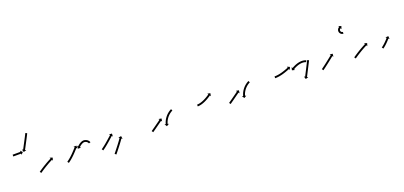

<svg xmlns="http://www.w3.org/2000/svg" viewBox="11 -1275 4258 2023"><g transform="rotate(-20 2140.0 -263.5)"><path d="M54 -365C53.7 -365 53.3 -365 53 -365V-345C53.3 -345 53.7 -345 54 -345C54.9 -345 55.8 -345 56.8 -345C58.2 -345 59.6 -345 61.1 -345C62.9 -345 64.8 -345 66.7 -345C68.9 -345 71.1 -345 73.3 -345C75.8 -345 78.2 -345 80.7 -345C83.3 -345 86 -345 88.6 -345C91.3 -345 94 -345 96.7 -345C99.5 -345 102.2 -345 104.9 -345C107.5 -345 110.2 -345 112.8 -345C115.3 -345 117.7 -345 120.2 -345C122.4 -345 124.6 -345 126.8 -345C128.7 -345 130.6 -345 132.4 -345C133.9 -345 135.3 -345 136.7 -345C137.7 -345 138.6 -345 139.5 -345C139.8 -345 140.2 -345 140.5 -345V-331.8L163.7 -355L140.5 -378.2V-365C140.2 -365 139.8 -365 139.5 -365C138.6 -365 137.7 -365 136.7 -365C135.3 -365 133.9 -365 132.4 -365C130.6 -365 128.7 -365 126.8 -365C124.6 -365 122.4 -365 120.2 -365C117.7 -365 115.3 -365 112.8 -365C110.2 -365 107.5 -365 104.9 -365C102.2 -365 99.5 -365 96.7 -365C94 -365 91.3 -365 88.6 -365C86 -365 83.3 -365 80.7 -365C78.2 -365 75.8 -365 73.3 -365C71.1 -365 68.9 -365 66.7 -365C64.8 -365 62.9 -365 61.1 -365C59.6 -365 58.2 -365 56.8 -365C55.8 -365 54.9 -365 54 -365ZM273.8 -523.5C274.1 -524.2 274.4 -524.8 274.7 -525.4L256.5 -533.9C256.2 -533.3 256 -532.7 255.7 -532L255.7 -532.1L255.7 -532.1C254.9 -530.4 254 -528.6 253.2 -526.9L253.2 -527L253.2 -527C251.9 -524.3 250.6 -521.7 249.3 -519.1L249.3 -519.1L249.3 -519.1C247.6 -515.7 245.9 -512.3 244.2 -508.9L244.2 -508.9L244.2 -508.9C242.2 -505 240.1 -501 238.1 -497L238.1 -497L238.1 -497C235.8 -492.6 233.5 -488.1 231.2 -483.7C228.8 -479 226.3 -474.2 223.8 -469.5C221.3 -464.6 218.7 -459.8 216.2 -454.9C213.6 -450 211 -445.1 208.5 -440.3C206 -435.5 203.5 -430.8 201 -426.1C198.7 -421.7 196.4 -417.3 194.1 -412.9C192 -408.9 189.9 -405 187.9 -401C186.1 -397.7 184.3 -394.3 182.6 -391C181.2 -388.4 179.9 -385.8 178.5 -383.3C177.7 -381.6 176.8 -379.9 175.9 -378.3C175.6 -377.7 175.3 -377.1 175 -376.5L163.3 -382.6L173.1 -351.4L204.4 -361.1L192.7 -367.3C193 -367.8 193.3 -368.4 193.6 -369C194.5 -370.7 195.4 -372.3 196.3 -374C197.6 -376.6 199 -379.1 200.3 -381.7C202.1 -385 203.8 -388.4 205.6 -391.7C207.6 -395.7 209.7 -399.6 211.8 -403.6C214.1 -408 216.4 -412.4 218.7 -416.8C221.2 -421.5 223.7 -426.2 226.2 -431C228.7 -435.8 231.3 -440.7 233.9 -445.6C236.4 -450.5 239 -455.4 241.5 -460.2C244 -465 246.5 -469.7 249 -474.5C251.3 -478.9 253.6 -483.4 255.9 -487.8L255.9 -487.8L255.9 -487.8C257.9 -491.8 260 -495.8 262 -499.9L262 -499.9L262.1 -499.9C263.8 -503.3 265.5 -506.7 267.2 -510.1L267.2 -510.1L267.2 -510.2C268.6 -512.8 269.9 -515.5 271.2 -518.2L271.2 -518.2L271.2 -518.2C272.1 -520 272.9 -521.7 273.7 -523.5L273.8 -523.5Z M261.3 -98.7C260.8 -98.3 260.2 -97.9 259.7 -97.5L271.1 -81.1C271.7 -81.5 272.2 -81.9 272.8 -82.2C274.3 -83.3 275.9 -84.4 277.4 -85.5L277.4 -85.5L277.4 -85.4C279.8 -87.1 282.2 -88.8 284.6 -90.4L284.6 -90.4L284.6 -90.4C287.8 -92.5 290.9 -94.7 294.1 -96.8L294 -96.8L294 -96.8C297.8 -99.3 301.5 -101.7 305.3 -104.2L305.3 -104.2L305.2 -104.2C309.4 -106.9 313.6 -109.7 317.9 -112.4L317.9 -112.4L317.8 -112.3C322.4 -115.2 326.9 -118.1 331.4 -120.9L331.4 -120.9L331.4 -120.9C336.1 -123.8 340.8 -126.7 345.6 -129.6L345.6 -129.6L345.5 -129.6C350.3 -132.4 355 -135.3 359.8 -138.1L359.8 -138L359.8 -138C364.4 -140.7 369.1 -143.4 373.7 -146.1L373.7 -146.1L373.7 -146.1C378.1 -148.5 382.5 -151 386.8 -153.4L386.8 -153.4L386.8 -153.4C390.8 -155.5 394.7 -157.7 398.7 -159.8L398.7 -159.8L398.6 -159.8C402 -161.6 405.3 -163.4 408.7 -165.1L408.7 -165.1L408.7 -165.1C411.3 -166.5 413.9 -167.8 416.5 -169.2L416.5 -169.2L416.5 -169.2C418.1 -170 419.8 -170.9 421.5 -171.7C422.1 -172 422.7 -172.3 423.3 -172.6L429.3 -160.9L439.4 -192.1L408.2 -202.2L414.2 -190.5C413.6 -190.2 413 -189.8 412.4 -189.5C410.7 -188.7 409 -187.8 407.3 -186.9L407.3 -186.9L407.3 -186.9C404.7 -185.6 402.1 -184.2 399.4 -182.8L399.4 -182.8L399.4 -182.8C396 -181 392.6 -179.2 389.2 -177.4L389.2 -177.4L389.2 -177.4C385.2 -175.3 381.2 -173.1 377.2 -170.9L377.2 -170.9L377.2 -170.9C372.7 -168.4 368.3 -166 363.9 -163.5L363.9 -163.5L363.8 -163.5C359.1 -160.8 354.4 -158.1 349.7 -155.3L349.7 -155.3L349.7 -155.3C344.9 -152.5 340 -149.6 335.2 -146.7L335.2 -146.7L335.2 -146.7C330.4 -143.8 325.6 -140.9 320.9 -137.9L320.9 -137.9L320.8 -137.9C316.2 -135 311.7 -132.1 307.1 -129.2L307.1 -129.2L307.1 -129.2C302.8 -126.5 298.5 -123.7 294.3 -120.9L294.3 -120.9L294.3 -120.9C290.5 -118.4 286.7 -115.9 282.9 -113.4L282.9 -113.4L282.9 -113.4C279.7 -111.2 276.5 -109.1 273.4 -106.9L273.4 -106.9L273.4 -106.9C270.9 -105.3 268.5 -103.6 266.1 -101.9L266 -101.9L266 -101.9C264.5 -100.8 262.9 -99.7 261.3 -98.7Z M570.3 -98.6C569.7 -98.2 569.2 -97.9 568.7 -97.5L580.2 -81.1C580.7 -81.5 581.2 -81.9 581.7 -82.2L581.8 -82.2L581.8 -82.2C583.3 -83.3 584.8 -84.4 586.3 -85.4C586.3 -85.4 586.3 -85.4 586.3 -85.5C586.3 -85.5 586.3 -85.5 586.3 -85.5C588.6 -87.1 590.9 -88.8 593.2 -90.6C593.2 -90.6 593.2 -90.6 593.2 -90.6C593.3 -90.6 593.3 -90.6 593.3 -90.6C596.2 -92.8 599.2 -95.1 602.1 -97.4C602.1 -97.4 602.1 -97.4 602.1 -97.4C602.1 -97.4 602.2 -97.4 602.2 -97.4C605.6 -100.1 609 -102.9 612.4 -105.7C612.4 -105.7 612.4 -105.7 612.5 -105.7C612.5 -105.7 612.5 -105.7 612.5 -105.7C616.3 -108.9 620 -112.1 623.7 -115.3C623.7 -115.3 623.7 -115.3 623.7 -115.3C623.8 -115.3 623.8 -115.4 623.8 -115.4C627.7 -118.8 631.6 -122.4 635.5 -125.9C635.5 -125.9 635.5 -125.9 635.5 -125.9C635.5 -126 635.5 -126 635.5 -126C639.5 -129.7 643.4 -133.4 647.4 -137.2C647.4 -137.2 647.4 -137.2 647.4 -137.2C647.4 -137.2 647.4 -137.2 647.4 -137.2C651.3 -141.1 655.2 -144.9 659 -148.8C659 -148.8 659 -148.8 659 -148.8C659 -148.8 659 -148.8 659 -148.8C662.7 -152.6 666.4 -156.4 670 -160.2L670.1 -160.2L670.1 -160.2C673.5 -163.8 676.9 -167.5 680.2 -171.1L680.3 -171.1L680.3 -171.1C683.3 -174.4 686.3 -177.6 689.3 -180.9C691.9 -183.7 694.5 -186.5 697 -189.2C699 -191.4 701 -193.5 703 -195.7L703 -195.6L703 -195.6C704.2 -197 705.5 -198.4 706.8 -199.8L706.8 -199.8L706.8 -199.8C707.3 -200.3 707.7 -200.7 708.2 -201.2L717.8 -192.2L716.7 -225L684 -223.9L693.6 -214.9C693.1 -214.4 692.7 -213.9 692.2 -213.4L692.2 -213.4L692.2 -213.4C690.9 -212 689.6 -210.7 688.3 -209.3L688.3 -209.3L688.3 -209.3C686.3 -207.1 684.3 -204.9 682.3 -202.8C679.8 -200 677.2 -197.2 674.6 -194.5C671.6 -191.2 668.6 -188 665.6 -184.7L665.6 -184.7L665.6 -184.7C662.3 -181.1 658.9 -177.6 655.5 -174L655.6 -174L655.6 -174C652 -170.3 648.4 -166.5 644.7 -162.8C644.7 -162.8 644.7 -162.8 644.7 -162.8C644.8 -162.8 644.8 -162.8 644.8 -162.8C641 -159 637.2 -155.3 633.4 -151.5C633.4 -151.5 633.4 -151.5 633.4 -151.5C633.4 -151.6 633.5 -151.6 633.5 -151.6C629.6 -147.9 625.8 -144.2 621.9 -140.6C621.9 -140.6 621.9 -140.6 621.9 -140.6C621.9 -140.6 622 -140.6 622 -140.6C618.2 -137.2 614.4 -133.7 610.5 -130.3C610.5 -130.3 610.5 -130.4 610.6 -130.4C610.6 -130.4 610.6 -130.4 610.6 -130.4C607 -127.3 603.3 -124.2 599.7 -121.1C599.7 -121.1 599.7 -121.1 599.7 -121.1C599.7 -121.1 599.7 -121.2 599.7 -121.2C596.4 -118.4 593.1 -115.8 589.8 -113.1C589.8 -113.1 589.8 -113.1 589.8 -113.1C589.8 -113.1 589.8 -113.1 589.8 -113.1C587 -110.9 584.1 -108.7 581.2 -106.6C581.2 -106.6 581.2 -106.6 581.3 -106.6C581.3 -106.6 581.3 -106.6 581.3 -106.6C579 -104.9 576.8 -103.3 574.6 -101.7C574.6 -101.7 574.6 -101.7 574.6 -101.7C574.6 -101.7 574.6 -101.7 574.6 -101.7C573.1 -100.6 571.7 -99.6 570.2 -98.6L570.2 -98.6ZM848.6 -203.2C848.8 -202.8 848.9 -202.3 849 -201.9L868.2 -207.7C868 -208.2 867.9 -208.7 867.7 -209.2C867.7 -209.2 867.7 -209.3 867.7 -209.3C867.6 -209.4 867.6 -209.4 867.6 -209.4C867.1 -211 866.5 -212.5 865.9 -214C865.9 -214 865.9 -214.1 865.8 -214.2C865.8 -214.3 865.8 -214.4 865.8 -214.4C864.7 -216.6 863.5 -218.8 862.3 -221C862.3 -221 862.2 -221.1 862.1 -221.2C862.1 -221.4 862 -221.5 862 -221.5C860.2 -224.2 858.2 -226.8 856.1 -229.3C856.1 -229.3 856 -229.4 855.9 -229.5C855.8 -229.6 855.6 -229.8 855.6 -229.8C852.9 -232.5 850 -235.1 846.9 -237.5C846.9 -237.5 846.8 -237.6 846.6 -237.7C846.5 -237.8 846.4 -237.9 846.4 -237.9C842.7 -240.4 838.8 -242.6 834.9 -244.6C834.9 -244.6 834.7 -244.7 834.6 -244.7C834.4 -244.8 834.3 -244.9 834.3 -244.9C829.9 -246.7 825.4 -248.3 820.7 -249.6C820.7 -249.6 820.6 -249.6 820.4 -249.7C820.2 -249.7 820.1 -249.7 820.1 -249.7C815.4 -250.7 810.7 -251.3 805.9 -251.5C805.9 -251.5 805.7 -251.5 805.4 -251.5C805.2 -251.4 804.9 -251.4 804.9 -251.4C800.1 -251.1 795.3 -250.3 790.7 -249.2C790.7 -249.2 790.5 -249.1 790.3 -249.1C790.2 -249 790 -249 790 -249C785.4 -247.5 780.8 -245.8 776.4 -243.8C776.4 -243.8 776.3 -243.8 776.2 -243.7C776.1 -243.7 776 -243.6 776 -243.6C771.8 -241.5 767.7 -239.3 763.7 -236.9C763.7 -236.9 763.6 -236.9 763.6 -236.8C763.5 -236.8 763.4 -236.7 763.4 -236.7C759.9 -234.4 756.4 -232.1 752.9 -229.6C752.9 -229.6 752.9 -229.5 752.9 -229.5C752.8 -229.5 752.8 -229.4 752.8 -229.4C749.9 -227.3 747 -225 744.3 -222.7C744.3 -222.7 744.2 -222.7 744.2 -222.7C744.2 -222.6 744.1 -222.6 744.1 -222.6C742 -220.8 739.9 -219 737.8 -217.1C737.8 -217.1 737.8 -217.1 737.8 -217.1C737.7 -217 737.7 -217 737.7 -217C736.4 -215.8 735.1 -214.6 733.8 -213.3L733.7 -213.3L733.7 -213.3C733.3 -212.9 732.8 -212.4 732.4 -212L723.2 -221.5L722.6 -188.7L755.4 -188.1L746.2 -197.6C746.7 -198 747.1 -198.4 747.6 -198.9L747.5 -198.8L747.5 -198.8C748.8 -200 750 -201.1 751.3 -202.3C751.3 -202.3 751.2 -202.3 751.2 -202.3C751.2 -202.2 751.2 -202.2 751.2 -202.2C753.1 -204 755.1 -205.7 757.1 -207.4C757.1 -207.4 757.1 -207.4 757 -207.3C757 -207.3 757 -207.3 757 -207.3C759.6 -209.4 762.2 -211.5 764.9 -213.5C764.9 -213.5 764.8 -213.5 764.8 -213.4C764.7 -213.4 764.7 -213.4 764.7 -213.4C767.8 -215.6 771 -217.8 774.3 -219.9C774.3 -219.9 774.2 -219.9 774.1 -219.8C774.1 -219.8 774 -219.7 774 -219.7C777.6 -221.9 781.2 -223.9 784.9 -225.7C784.9 -225.7 784.8 -225.7 784.7 -225.6C784.6 -225.6 784.5 -225.5 784.5 -225.5C788.3 -227.2 792.1 -228.7 796 -229.9C796 -229.9 795.9 -229.9 795.7 -229.8C795.5 -229.8 795.4 -229.7 795.4 -229.7C799 -230.6 802.7 -231.2 806.4 -231.5C806.4 -231.5 806.1 -231.5 805.9 -231.5C805.6 -231.5 805.3 -231.5 805.3 -231.5C808.9 -231.4 812.5 -230.9 816.1 -230.2C816.1 -230.2 815.9 -230.2 815.7 -230.2C815.6 -230.3 815.4 -230.3 815.4 -230.3C819.2 -229.3 822.9 -228 826.5 -226.5C826.5 -226.5 826.4 -226.5 826.2 -226.6C826.1 -226.7 825.9 -226.7 825.9 -226.7C829.1 -225.1 832.2 -223.4 835.1 -221.4C835.1 -221.4 835 -221.5 834.9 -221.6C834.7 -221.7 834.6 -221.8 834.6 -221.8C837 -219.9 839.2 -217.9 841.3 -215.8C841.3 -215.8 841.2 -215.9 841.1 -216C841 -216.2 840.9 -216.3 840.9 -216.3C842.5 -214.4 844 -212.5 845.3 -210.5C845.3 -210.5 845.2 -210.6 845.1 -210.7C845.1 -210.8 845 -211 845 -211C845.9 -209.4 846.8 -207.7 847.6 -206C847.6 -206 847.5 -206.1 847.5 -206.2C847.4 -206.3 847.4 -206.4 847.4 -206.4C847.9 -205.3 848.3 -204.2 848.7 -203C848.7 -203 848.7 -203.1 848.7 -203.1C848.6 -203.2 848.6 -203.2 848.6 -203.2Z M956.3 -98.6C955.8 -98.3 955.3 -97.9 954.8 -97.5L966.2 -81.1C966.7 -81.5 967.2 -81.9 967.8 -82.2L967.8 -82.2L967.8 -82.2C969.3 -83.3 970.8 -84.4 972.3 -85.4L972.3 -85.4L972.3 -85.5C974.7 -87.1 977 -88.8 979.3 -90.5L979.4 -90.5L979.4 -90.5C982.4 -92.7 985.4 -95 988.4 -97.2C988.4 -97.2 988.4 -97.2 988.4 -97.2C988.4 -97.2 988.4 -97.2 988.4 -97.2C991.9 -99.9 995.4 -102.6 998.9 -105.3C998.9 -105.3 998.9 -105.3 999 -105.3C999 -105.3 999 -105.3 999 -105.3C1002.9 -108.4 1006.7 -111.5 1010.6 -114.5L1010.6 -114.6L1010.6 -114.6C1014.7 -117.9 1018.8 -121.2 1022.9 -124.6L1022.9 -124.6L1022.9 -124.6C1027.1 -128.1 1031.3 -131.7 1035.5 -135.2L1035.5 -135.2L1035.5 -135.2C1039.7 -138.8 1043.9 -142.3 1048 -145.9L1048 -145.9L1048 -145.9C1052 -149.4 1056 -152.9 1060 -156.4L1060 -156.4L1060 -156.4C1063.8 -159.7 1067.5 -163 1071.2 -166.3C1074.5 -169.3 1077.9 -172.2 1081.2 -175.2C1084 -177.7 1086.9 -180.2 1089.7 -182.7C1091.8 -184.7 1094 -186.6 1096.2 -188.5C1097.6 -189.8 1099 -191 1100.4 -192.3C1100.9 -192.7 1101.4 -193.2 1101.9 -193.6L1110.6 -183.7L1112.6 -216.4L1079.9 -218.5L1088.7 -208.6C1088.2 -208.1 1087.7 -207.7 1087.2 -207.3C1085.7 -206 1084.3 -204.8 1082.9 -203.5C1080.7 -201.6 1078.6 -199.6 1076.4 -197.7C1073.6 -195.2 1070.7 -192.7 1067.9 -190.2C1064.6 -187.2 1061.3 -184.2 1057.9 -181.3C1054.2 -178 1050.5 -174.7 1046.8 -171.4L1046.8 -171.5L1046.8 -171.5C1042.8 -168 1038.9 -164.5 1034.9 -161L1034.9 -161L1034.9 -161.1C1030.8 -157.5 1026.7 -154 1022.5 -150.4L1022.6 -150.4L1022.6 -150.5C1018.4 -147 1014.3 -143.5 1010.1 -140L1010.2 -140L1010.2 -140C1006.1 -136.7 1002.1 -133.4 998 -130.1L998.1 -130.1L998.1 -130.1C994.3 -127.1 990.5 -124.1 986.6 -121.1C986.6 -121.1 986.6 -121.1 986.7 -121.1C986.7 -121.1 986.7 -121.1 986.7 -121.1C983.2 -118.4 979.8 -115.8 976.3 -113.2C976.3 -113.2 976.3 -113.2 976.3 -113.2C976.4 -113.2 976.4 -113.2 976.4 -113.2C973.4 -111 970.5 -108.8 967.5 -106.6L967.6 -106.7L967.6 -106.7C965.3 -105 963 -103.4 960.7 -101.7L960.7 -101.7L960.8 -101.8C959.3 -100.7 957.8 -99.7 956.3 -98.6L956.3 -98.6ZM1066.8 -7.2C1066.4 -6.7 1065.9 -6.2 1065.5 -5.7L1081.1 6.9C1081.5 6.3 1081.9 5.8 1082.4 5.3C1083.5 3.9 1084.7 2.4 1085.9 0.9C1087.7 -1.3 1089.5 -3.6 1091.3 -5.9C1093.7 -8.8 1096 -11.8 1098.4 -14.7C1101.1 -18.2 1103.9 -21.7 1106.7 -25.2C1109.8 -29.1 1112.9 -33 1115.9 -36.9L1115.9 -36.9L1115.9 -36.9C1119.2 -41.1 1122.5 -45.3 1125.8 -49.5L1125.8 -49.5L1125.8 -49.5C1129.2 -53.8 1132.5 -58.2 1135.9 -62.5L1135.9 -62.5L1135.9 -62.5C1139.3 -66.8 1142.6 -71.2 1146 -75.5L1146 -75.6L1146 -75.6C1149.2 -79.8 1152.4 -84 1155.6 -88.2L1155.6 -88.3L1155.6 -88.3C1158.6 -92.2 1161.6 -96.2 1164.5 -100.2L1164.5 -100.2L1164.5 -100.2C1167.2 -103.8 1169.8 -107.4 1172.4 -110.9C1172.4 -110.9 1172.4 -111 1172.4 -111C1172.4 -111 1172.4 -111 1172.4 -111C1174.6 -114 1176.7 -117.1 1178.8 -120.2L1178.8 -120.2L1178.8 -120.2C1180.5 -122.6 1182.2 -125 1183.9 -127.4L1183.8 -127.4L1183.8 -127.4C1184.9 -128.9 1186 -130.5 1187.2 -132L1187.2 -132L1187.2 -132C1187.5 -132.5 1187.9 -133.1 1188.3 -133.6L1199 -125.9L1193.9 -158.2L1161.6 -153.2L1172.2 -145.4C1171.8 -144.9 1171.4 -144.3 1171 -143.8L1171 -143.8L1171 -143.7C1169.8 -142.2 1168.7 -140.6 1167.6 -139L1167.6 -139L1167.5 -139C1165.8 -136.5 1164.1 -134 1162.3 -131.5L1162.3 -131.5L1162.3 -131.5C1160.3 -128.5 1158.2 -125.5 1156.1 -122.6C1156.1 -122.6 1156.1 -122.6 1156.1 -122.6C1156.1 -122.6 1156.1 -122.6 1156.1 -122.6C1153.6 -119.1 1151 -115.6 1148.4 -112.1L1148.4 -112.1L1148.5 -112.1C1145.5 -108.1 1142.6 -104.2 1139.6 -100.3L1139.7 -100.3L1139.7 -100.3C1136.5 -96.1 1133.3 -91.9 1130.1 -87.7L1130.1 -87.7L1130.1 -87.7C1126.8 -83.4 1123.4 -79.1 1120.1 -74.7L1120.1 -74.7L1120.1 -74.8C1116.8 -70.4 1113.4 -66.1 1110 -61.8L1110 -61.8L1110 -61.8C1106.8 -57.6 1103.5 -53.5 1100.2 -49.3L1100.2 -49.3L1100.2 -49.3C1097.2 -45.4 1094.1 -41.5 1091 -37.6C1088.2 -34.1 1085.5 -30.6 1082.7 -27.2C1080.4 -24.2 1078 -21.3 1075.7 -18.4C1073.9 -16.1 1072.1 -13.8 1070.3 -11.6C1069.1 -10.1 1067.9 -8.7 1066.8 -7.2Z M1516 -98.4C1515.6 -98.1 1515.1 -97.8 1514.7 -97.5L1526.1 -81.1C1526.6 -81.4 1527 -81.7 1527.5 -82C1528.7 -82.9 1530 -83.8 1531.3 -84.7C1533.2 -86.1 1535.2 -87.4 1537.2 -88.8C1539.7 -90.6 1542.2 -92.4 1544.8 -94.2C1547.8 -96.3 1550.8 -98.4 1553.8 -100.5C1557.2 -102.9 1560.5 -105.2 1563.9 -107.6C1567.4 -110.1 1571 -112.7 1574.6 -115.2C1578.3 -117.8 1582 -120.5 1585.7 -123.1C1589.4 -125.7 1593 -128.4 1596.7 -131C1600.3 -133.5 1603.9 -136.1 1607.4 -138.6C1610.8 -141 1614.1 -143.4 1617.4 -145.8C1620.4 -148 1623.4 -150.1 1626.4 -152.3C1628.9 -154.1 1631.4 -155.9 1634 -157.7C1635.9 -159.1 1637.8 -160.5 1639.8 -161.9C1641 -162.8 1642.3 -163.7 1643.5 -164.6C1644 -164.9 1644.4 -165.3 1644.9 -165.6L1652.6 -154.9L1657.8 -187.2L1625.5 -192.5L1633.2 -181.8C1632.7 -181.5 1632.3 -181.2 1631.9 -180.9C1630.6 -180 1629.4 -179.1 1628.1 -178.1C1626.2 -176.7 1624.2 -175.3 1622.3 -173.9C1619.7 -172.1 1617.2 -170.3 1614.7 -168.5C1611.7 -166.4 1608.7 -164.2 1605.8 -162.1C1602.4 -159.7 1599.1 -157.3 1595.8 -154.9C1592.2 -152.4 1588.7 -149.8 1585.1 -147.3C1581.4 -144.6 1577.7 -142 1574.1 -139.4C1570.4 -136.8 1566.7 -134.1 1563 -131.5C1559.5 -129 1555.9 -126.5 1552.3 -123.9C1549 -121.6 1545.6 -119.2 1542.3 -116.9C1539.3 -114.7 1536.3 -112.6 1533.3 -110.5C1530.8 -108.7 1528.2 -107 1525.7 -105.2C1523.7 -103.8 1521.8 -102.4 1519.8 -101.1C1518.6 -100.2 1517.3 -99.3 1516 -98.4ZM1792.3 -226.1C1792.9 -226.3 1793.4 -226.6 1793.9 -226.8L1785.4 -244.9C1784.9 -244.7 1784.3 -244.4 1783.8 -244.1C1783.8 -244.1 1783.8 -244.1 1783.7 -244.1C1783.7 -244.1 1783.7 -244.1 1783.7 -244.1C1782.1 -243.3 1780.5 -242.5 1778.9 -241.7C1778.9 -241.7 1778.9 -241.7 1778.9 -241.7C1778.8 -241.7 1778.8 -241.6 1778.8 -241.6C1776.4 -240.3 1773.9 -239 1771.5 -237.6C1771.5 -237.6 1771.5 -237.6 1771.5 -237.6C1771.4 -237.5 1771.4 -237.5 1771.4 -237.5C1768.3 -235.7 1765.2 -233.7 1762.2 -231.8C1762.2 -231.8 1762.2 -231.7 1762.1 -231.7C1762.1 -231.7 1762 -231.6 1762 -231.6C1758.5 -229.2 1755 -226.7 1751.6 -224.1C1751.6 -224.1 1751.6 -224.1 1751.5 -224.1C1751.5 -224 1751.4 -224 1751.4 -224C1747.7 -221 1744 -218 1740.4 -214.8C1740.4 -214.8 1740.3 -214.8 1740.3 -214.7C1740.2 -214.7 1740.2 -214.7 1740.2 -214.7C1736.4 -211.2 1732.7 -207.7 1729.1 -204C1729.1 -204 1729.1 -204 1729 -203.9C1729 -203.9 1728.9 -203.8 1728.9 -203.8C1725.3 -200 1721.8 -196.1 1718.4 -192C1718.4 -192 1718.3 -192 1718.3 -191.9C1718.2 -191.9 1718.2 -191.8 1718.2 -191.8C1714.9 -187.7 1711.7 -183.5 1708.6 -179.2C1708.6 -179.2 1708.5 -179.2 1708.5 -179.1C1708.4 -179.1 1708.4 -179 1708.4 -179C1705.5 -174.8 1702.7 -170.5 1700.1 -166.2C1700.1 -166.2 1700 -166.1 1700 -166C1700 -166 1699.9 -165.9 1699.9 -165.9C1697.5 -161.8 1695.3 -157.6 1693.1 -153.3C1693.1 -153.3 1693.1 -153.3 1693 -153.2C1693 -153.2 1693 -153.1 1693 -153.1C1691.1 -149.3 1689.3 -145.4 1687.7 -141.5C1687.7 -141.5 1687.6 -141.4 1687.6 -141.4C1687.6 -141.3 1687.6 -141.3 1687.6 -141.3C1686.2 -137.9 1685 -134.5 1683.7 -131.1C1683.7 -131.1 1683.7 -131.1 1683.7 -131.1C1683.7 -131 1683.7 -131 1683.7 -131C1682.8 -128.3 1682 -125.7 1681.2 -123C1681.2 -123 1681.1 -123 1681.1 -123C1681.1 -122.9 1681.1 -122.9 1681.1 -122.9C1680.6 -121.2 1680.1 -119.5 1679.7 -117.7C1679.7 -117.7 1679.7 -117.7 1679.7 -117.7C1679.7 -117.7 1679.7 -117.7 1679.7 -117.7C1679.5 -117.1 1679.3 -116.5 1679.2 -115.9L1666.4 -119.1L1683.2 -90.9L1711.3 -107.7L1698.6 -110.9C1698.7 -111.5 1698.9 -112.1 1699 -112.7C1699 -112.7 1699 -112.6 1699 -112.6C1699 -112.6 1699 -112.6 1699 -112.6C1699.4 -114.2 1699.9 -115.8 1700.3 -117.4C1700.3 -117.4 1700.3 -117.3 1700.3 -117.3C1700.3 -117.3 1700.3 -117.3 1700.3 -117.3C1701 -119.7 1701.8 -122.2 1702.7 -124.6C1702.7 -124.6 1702.6 -124.6 1702.6 -124.5C1702.6 -124.5 1702.6 -124.4 1702.6 -124.4C1703.7 -127.6 1704.9 -130.7 1706.2 -133.8C1706.2 -133.8 1706.1 -133.8 1706.1 -133.7C1706.1 -133.7 1706.1 -133.6 1706.1 -133.6C1707.6 -137.3 1709.3 -140.9 1711 -144.5C1711 -144.5 1711 -144.4 1710.9 -144.3C1710.9 -144.3 1710.9 -144.2 1710.9 -144.2C1712.9 -148.2 1715 -152.1 1717.3 -155.9C1717.3 -155.9 1717.2 -155.9 1717.2 -155.8C1717.2 -155.8 1717.1 -155.7 1717.1 -155.7C1719.6 -159.8 1722.2 -163.8 1724.9 -167.7C1724.9 -167.7 1724.9 -167.7 1724.8 -167.6C1724.8 -167.6 1724.7 -167.5 1724.7 -167.5C1727.6 -171.5 1730.6 -175.4 1733.7 -179.3C1733.7 -179.3 1733.7 -179.2 1733.7 -179.2C1733.6 -179.1 1733.6 -179.1 1733.6 -179.1C1736.8 -182.8 1740.1 -186.5 1743.5 -190.1C1743.5 -190.1 1743.4 -190.1 1743.4 -190C1743.4 -190 1743.3 -189.9 1743.3 -189.9C1746.7 -193.3 1750.1 -196.7 1753.7 -199.9C1753.7 -199.9 1753.6 -199.8 1753.6 -199.8C1753.5 -199.8 1753.5 -199.7 1753.5 -199.7C1756.9 -202.7 1760.3 -205.5 1763.8 -208.3C1763.8 -208.3 1763.8 -208.3 1763.7 -208.2C1763.7 -208.2 1763.6 -208.2 1763.6 -208.2C1766.8 -210.6 1770.1 -212.9 1773.4 -215.1C1773.4 -215.1 1773.3 -215.1 1773.3 -215.1C1773.2 -215.1 1773.2 -215 1773.2 -215C1776 -216.9 1778.8 -218.6 1781.7 -220.4C1781.7 -220.4 1781.6 -220.3 1781.6 -220.3C1781.5 -220.3 1781.5 -220.3 1781.5 -220.3C1783.7 -221.5 1785.9 -222.8 1788.2 -224C1788.2 -224 1788.2 -224 1788.1 -223.9C1788.1 -223.9 1788.1 -223.9 1788.1 -223.9C1789.5 -224.7 1791 -225.4 1792.4 -226.1C1792.4 -226.1 1792.4 -226.1 1792.4 -226.1C1792.4 -226.1 1792.3 -226.1 1792.3 -226.1Z M2061.6 -196C2061.1 -196 2060.5 -196 2059.9 -196L2060 -176C2060.6 -176 2061.3 -176 2061.9 -176C2061.9 -176 2061.9 -176 2061.9 -176C2061.9 -176 2062 -176 2062 -176C2063.7 -176.1 2065.5 -176.1 2067.2 -176.2C2067.2 -176.2 2067.3 -176.2 2067.3 -176.2C2067.4 -176.2 2067.4 -176.2 2067.4 -176.2C2070.2 -176.4 2072.9 -176.6 2075.6 -176.9C2075.6 -176.9 2075.7 -176.9 2075.7 -176.9C2075.8 -176.9 2075.8 -176.9 2075.8 -176.9C2079.4 -177.4 2083 -177.9 2086.5 -178.5C2086.5 -178.5 2086.6 -178.5 2086.6 -178.5C2086.7 -178.5 2086.7 -178.5 2086.7 -178.5C2090.9 -179.3 2095.1 -180.2 2099.3 -181.2C2099.3 -181.2 2099.3 -181.2 2099.4 -181.2C2099.4 -181.3 2099.5 -181.3 2099.5 -181.3C2104.1 -182.5 2108.8 -183.8 2113.4 -185.2C2113.4 -185.2 2113.4 -185.2 2113.5 -185.2C2113.5 -185.3 2113.5 -185.3 2113.5 -185.3C2118.5 -186.9 2123.3 -188.6 2128.2 -190.4C2128.2 -190.4 2128.2 -190.4 2128.3 -190.5C2128.3 -190.5 2128.3 -190.5 2128.3 -190.5C2133.3 -192.5 2138.3 -194.5 2143.2 -196.7C2143.2 -196.7 2143.2 -196.7 2143.3 -196.7C2143.3 -196.7 2143.3 -196.7 2143.3 -196.7C2148.2 -199 2153.1 -201.3 2157.9 -203.6C2157.9 -203.6 2157.9 -203.6 2158 -203.7C2158 -203.7 2158 -203.7 2158 -203.7C2162.7 -206.1 2167.3 -208.5 2171.9 -211C2171.9 -211 2171.9 -211 2172 -211C2172 -211 2172 -211 2172 -211C2176.3 -213.4 2180.5 -215.8 2184.8 -218.3C2184.8 -218.3 2184.8 -218.3 2184.8 -218.3C2184.8 -218.4 2184.8 -218.4 2184.8 -218.4C2188.6 -220.6 2192.4 -222.9 2196.1 -225.2C2196.1 -225.2 2196.1 -225.2 2196.1 -225.3C2196.1 -225.3 2196.2 -225.3 2196.2 -225.3C2199.3 -227.3 2202.4 -229.3 2205.5 -231.3C2205.5 -231.3 2205.5 -231.3 2205.6 -231.3C2205.6 -231.3 2205.6 -231.3 2205.6 -231.3C2208 -232.9 2210.4 -234.5 2212.7 -236.1L2212.8 -236.1L2212.8 -236.1C2214.3 -237.2 2215.8 -238.2 2217.3 -239.3L2217.3 -239.3L2217.4 -239.3C2217.9 -239.7 2218.4 -240 2219 -240.4L2226.5 -229.6L2232.3 -261.9L2200 -267.6L2207.5 -256.8C2207 -256.4 2206.5 -256.1 2205.9 -255.7L2206 -255.7L2206 -255.7C2204.5 -254.7 2203 -253.7 2201.5 -252.7L2201.5 -252.7L2201.5 -252.7C2199.2 -251.1 2196.9 -249.6 2194.5 -248C2194.5 -248 2194.6 -248 2194.6 -248C2194.6 -248 2194.6 -248 2194.6 -248C2191.6 -246.1 2188.5 -244.1 2185.4 -242.2C2185.4 -242.2 2185.5 -242.2 2185.5 -242.2C2185.5 -242.2 2185.5 -242.2 2185.5 -242.2C2181.9 -239.9 2178.2 -237.7 2174.6 -235.5C2174.6 -235.5 2174.6 -235.5 2174.6 -235.5C2174.6 -235.6 2174.7 -235.6 2174.7 -235.6C2170.6 -233.2 2166.4 -230.8 2162.3 -228.5C2162.3 -228.5 2162.3 -228.5 2162.3 -228.5C2162.4 -228.5 2162.4 -228.6 2162.4 -228.6C2157.9 -226.2 2153.5 -223.8 2149 -221.5C2149 -221.5 2149 -221.5 2149 -221.5C2149.1 -221.6 2149.1 -221.6 2149.1 -221.6C2144.4 -219.3 2139.8 -217.1 2135 -214.9C2135 -214.9 2135.1 -214.9 2135.1 -215C2135.2 -215 2135.2 -215 2135.2 -215C2130.5 -212.9 2125.8 -211 2121 -209.1C2121 -209.1 2121 -209.1 2121.1 -209.1C2121.1 -209.1 2121.2 -209.2 2121.2 -209.2C2116.6 -207.4 2111.9 -205.8 2107.3 -204.3C2107.3 -204.3 2107.3 -204.3 2107.4 -204.3C2107.4 -204.3 2107.5 -204.3 2107.5 -204.3C2103.2 -203 2098.8 -201.8 2094.4 -200.6C2094.4 -200.6 2094.5 -200.6 2094.6 -200.6C2094.6 -200.7 2094.7 -200.7 2094.7 -200.7C2090.8 -199.8 2086.9 -198.9 2083 -198.2C2083 -198.2 2083 -198.2 2083.1 -198.2C2083.2 -198.2 2083.2 -198.2 2083.2 -198.2C2080 -197.7 2076.7 -197.2 2073.4 -196.8C2073.4 -196.8 2073.5 -196.8 2073.5 -196.8C2073.6 -196.8 2073.6 -196.8 2073.6 -196.8C2071.1 -196.6 2068.6 -196.3 2066.1 -196.2C2066.1 -196.2 2066.2 -196.2 2066.2 -196.2C2066.3 -196.2 2066.3 -196.2 2066.3 -196.2C2064.7 -196.1 2063.1 -196 2061.5 -196C2061.5 -196 2061.6 -196 2061.6 -196C2061.6 -196 2061.6 -196 2061.6 -196Z M2384 -98.4C2383.6 -98.1 2383.1 -97.8 2382.7 -97.5L2394.1 -81.1C2394.6 -81.4 2395 -81.7 2395.5 -82C2396.7 -82.9 2398 -83.8 2399.3 -84.7C2401.2 -86.1 2403.2 -87.4 2405.2 -88.8C2407.7 -90.6 2410.2 -92.4 2412.8 -94.2C2415.8 -96.3 2418.8 -98.4 2421.8 -100.5C2425.2 -102.9 2428.5 -105.2 2431.9 -107.6C2435.4 -110.1 2439 -112.7 2442.6 -115.2C2446.3 -117.8 2450 -120.5 2453.7 -123.1C2457.4 -125.7 2461 -128.4 2464.7 -131C2468.3 -133.5 2471.9 -136.1 2475.4 -138.6C2478.8 -141 2482.1 -143.4 2485.4 -145.8C2488.4 -148 2491.4 -150.1 2494.4 -152.3C2496.9 -154.1 2499.4 -155.9 2502 -157.7C2503.9 -159.1 2505.8 -160.5 2507.8 -161.9C2509 -162.8 2510.3 -163.7 2511.5 -164.6C2512 -164.9 2512.4 -165.3 2512.9 -165.6L2520.6 -154.9L2525.8 -187.2L2493.5 -192.5L2501.2 -181.8C2500.7 -181.5 2500.3 -181.2 2499.9 -180.9C2498.6 -180 2497.4 -179.1 2496.1 -178.1C2494.2 -176.7 2492.2 -175.3 2490.3 -173.9C2487.7 -172.1 2485.2 -170.3 2482.7 -168.5C2479.7 -166.4 2476.7 -164.2 2473.8 -162.1C2470.4 -159.7 2467.1 -157.3 2463.8 -154.9C2460.2 -152.4 2456.7 -149.8 2453.1 -147.3C2449.4 -144.6 2445.7 -142 2442.1 -139.4C2438.4 -136.8 2434.7 -134.1 2431 -131.5C2427.5 -129 2423.9 -126.5 2420.3 -123.9C2417 -121.6 2413.6 -119.2 2410.3 -116.9C2407.3 -114.7 2404.3 -112.6 2401.3 -110.5C2398.8 -108.7 2396.2 -107 2393.7 -105.2C2391.7 -103.8 2389.8 -102.4 2387.8 -101.1C2386.6 -100.2 2385.3 -99.3 2384 -98.4ZM2660.3 -226.1C2660.9 -226.3 2661.4 -226.6 2661.9 -226.8L2653.4 -244.9C2652.9 -244.7 2652.3 -244.4 2651.8 -244.1C2651.8 -244.1 2651.8 -244.1 2651.7 -244.1C2651.7 -244.1 2651.7 -244.1 2651.7 -244.1C2650.1 -243.3 2648.5 -242.5 2646.9 -241.7C2646.9 -241.7 2646.9 -241.7 2646.9 -241.7C2646.8 -241.7 2646.8 -241.6 2646.8 -241.6C2644.4 -240.3 2641.9 -239 2639.5 -237.6C2639.5 -237.6 2639.5 -237.6 2639.5 -237.6C2639.4 -237.5 2639.4 -237.5 2639.4 -237.5C2636.3 -235.7 2633.2 -233.7 2630.2 -231.8C2630.2 -231.8 2630.2 -231.7 2630.1 -231.7C2630.1 -231.7 2630 -231.6 2630 -231.6C2626.5 -229.2 2623 -226.7 2619.6 -224.1C2619.6 -224.1 2619.6 -224.1 2619.5 -224.1C2619.5 -224 2619.4 -224 2619.4 -224C2615.7 -221 2612 -218 2608.4 -214.8C2608.4 -214.8 2608.3 -214.8 2608.3 -214.7C2608.2 -214.7 2608.2 -214.7 2608.2 -214.7C2604.4 -211.2 2600.7 -207.7 2597.1 -204C2597.1 -204 2597.1 -204 2597 -203.9C2597 -203.9 2596.9 -203.8 2596.9 -203.8C2593.3 -200 2589.8 -196.1 2586.4 -192C2586.4 -192 2586.3 -192 2586.3 -191.9C2586.2 -191.9 2586.2 -191.8 2586.2 -191.8C2582.9 -187.7 2579.7 -183.5 2576.6 -179.2C2576.6 -179.2 2576.5 -179.2 2576.5 -179.1C2576.4 -179.1 2576.4 -179 2576.4 -179C2573.5 -174.8 2570.7 -170.5 2568.1 -166.2C2568.1 -166.2 2568 -166.1 2568 -166C2568 -166 2567.9 -165.9 2567.9 -165.9C2565.5 -161.8 2563.3 -157.6 2561.1 -153.3C2561.1 -153.3 2561.1 -153.3 2561 -153.2C2561 -153.2 2561 -153.1 2561 -153.1C2559.1 -149.3 2557.3 -145.4 2555.7 -141.5C2555.7 -141.5 2555.6 -141.4 2555.6 -141.4C2555.6 -141.3 2555.6 -141.3 2555.6 -141.3C2554.2 -137.9 2553 -134.5 2551.7 -131.1C2551.7 -131.1 2551.7 -131.1 2551.7 -131.1C2551.7 -131 2551.7 -131 2551.7 -131C2550.8 -128.3 2550 -125.7 2549.2 -123C2549.2 -123 2549.1 -123 2549.1 -123C2549.1 -122.9 2549.1 -122.9 2549.1 -122.9C2548.6 -121.2 2548.1 -119.5 2547.7 -117.7C2547.7 -117.7 2547.7 -117.7 2547.7 -117.7C2547.7 -117.7 2547.7 -117.7 2547.7 -117.7C2547.5 -117.1 2547.3 -116.5 2547.2 -115.9L2534.4 -119.1L2551.2 -90.9L2579.3 -107.7L2566.6 -110.9C2566.7 -111.5 2566.9 -112.1 2567 -112.7C2567 -112.7 2567 -112.6 2567 -112.6C2567 -112.6 2567 -112.6 2567 -112.6C2567.4 -114.2 2567.9 -115.8 2568.3 -117.4C2568.3 -117.4 2568.3 -117.3 2568.3 -117.3C2568.3 -117.3 2568.3 -117.3 2568.3 -117.3C2569 -119.7 2569.8 -122.2 2570.7 -124.6C2570.7 -124.6 2570.6 -124.6 2570.6 -124.5C2570.6 -124.5 2570.6 -124.4 2570.6 -124.4C2571.7 -127.6 2572.9 -130.7 2574.2 -133.8C2574.2 -133.8 2574.1 -133.8 2574.1 -133.7C2574.1 -133.7 2574.1 -133.6 2574.1 -133.6C2575.6 -137.3 2577.3 -140.9 2579 -144.5C2579 -144.5 2579 -144.4 2578.9 -144.3C2578.9 -144.3 2578.9 -144.2 2578.9 -144.2C2580.9 -148.2 2583 -152.1 2585.3 -155.9C2585.3 -155.9 2585.2 -155.9 2585.2 -155.8C2585.2 -155.8 2585.1 -155.7 2585.1 -155.7C2587.6 -159.8 2590.2 -163.8 2592.9 -167.7C2592.9 -167.7 2592.9 -167.7 2592.8 -167.6C2592.8 -167.6 2592.7 -167.5 2592.7 -167.5C2595.6 -171.5 2598.6 -175.4 2601.7 -179.3C2601.7 -179.3 2601.7 -179.2 2601.7 -179.2C2601.6 -179.1 2601.6 -179.1 2601.6 -179.1C2604.8 -182.8 2608.1 -186.5 2611.5 -190.1C2611.5 -190.1 2611.4 -190.1 2611.4 -190C2611.4 -190 2611.3 -189.9 2611.3 -189.9C2614.7 -193.3 2618.1 -196.7 2621.7 -199.9C2621.7 -199.9 2621.6 -199.8 2621.6 -199.8C2621.5 -199.8 2621.5 -199.7 2621.5 -199.7C2624.9 -202.7 2628.3 -205.5 2631.8 -208.3C2631.8 -208.3 2631.8 -208.3 2631.7 -208.2C2631.7 -208.2 2631.6 -208.2 2631.6 -208.2C2634.8 -210.6 2638.1 -212.9 2641.4 -215.1C2641.4 -215.1 2641.3 -215.1 2641.3 -215.1C2641.2 -215.1 2641.2 -215 2641.2 -215C2644 -216.9 2646.8 -218.6 2649.7 -220.4C2649.7 -220.4 2649.6 -220.3 2649.6 -220.3C2649.5 -220.3 2649.5 -220.3 2649.5 -220.3C2651.7 -221.5 2653.9 -222.8 2656.2 -224C2656.2 -224 2656.2 -224 2656.1 -223.9C2656.1 -223.9 2656.1 -223.9 2656.1 -223.9C2657.5 -224.7 2659 -225.4 2660.4 -226.1C2660.4 -226.1 2660.4 -226.1 2660.4 -226.1C2660.4 -226.1 2660.3 -226.1 2660.3 -226.1Z M2929.8 -196C2929.2 -196 2928.6 -196 2927.9 -196L2928 -176C2928.7 -176 2929.3 -176 2929.9 -176C2929.9 -176 2929.9 -176 2929.9 -176C2930 -176 2930 -176 2930 -176C2931.8 -176 2933.6 -176.1 2935.4 -176.1C2935.4 -176.1 2935.4 -176.1 2935.5 -176.1C2935.5 -176.1 2935.5 -176.1 2935.5 -176.1C2938.3 -176.2 2941.2 -176.3 2944 -176.5C2944 -176.5 2944 -176.5 2944 -176.5C2944.1 -176.5 2944.1 -176.5 2944.1 -176.5C2947.7 -176.7 2951.4 -177 2955.1 -177.4C2955.1 -177.4 2955.1 -177.4 2955.1 -177.4C2955.2 -177.4 2955.2 -177.4 2955.2 -177.4C2959.5 -177.8 2963.8 -178.3 2968.1 -178.9C2968.1 -178.9 2968.2 -178.9 2968.2 -178.9C2968.3 -178.9 2968.3 -178.9 2968.3 -178.9C2973.1 -179.6 2977.9 -180.4 2982.7 -181.3C2982.7 -181.3 2982.7 -181.3 2982.8 -181.3C2982.8 -181.3 2982.8 -181.3 2982.8 -181.3C2987.9 -182.3 2993 -183.3 2998.1 -184.5C2998.1 -184.5 2998.2 -184.5 2998.2 -184.5C2998.2 -184.5 2998.3 -184.5 2998.3 -184.5C3003.5 -185.7 3008.8 -187.1 3014 -188.4C3014 -188.4 3014 -188.4 3014 -188.4C3014.1 -188.5 3014.1 -188.5 3014.1 -188.5C3019.3 -189.9 3024.5 -191.4 3029.7 -193C3029.7 -193 3029.7 -193 3029.7 -193C3029.8 -193 3029.8 -193 3029.8 -193C3034.8 -194.6 3039.8 -196.2 3044.8 -197.8C3044.8 -197.8 3044.8 -197.8 3044.8 -197.8C3044.8 -197.8 3044.9 -197.8 3044.9 -197.8C3049.5 -199.4 3054.2 -201 3058.8 -202.7C3058.8 -202.7 3058.8 -202.7 3058.9 -202.7C3058.9 -202.7 3058.9 -202.7 3058.9 -202.7C3063 -204.2 3067.2 -205.7 3071.3 -207.3L3071.4 -207.3L3071.4 -207.3C3074.9 -208.6 3078.4 -209.9 3081.9 -211.3L3081.9 -211.3L3081.9 -211.3C3084.6 -212.3 3087.3 -213.4 3090 -214.4L3090 -214.4L3090 -214.4C3091.8 -215.1 3093.5 -215.8 3095.2 -216.5C3095.8 -216.7 3096.5 -217 3097.1 -217.2L3101.9 -205L3115 -235L3084.9 -248.1L3089.7 -235.8C3089.1 -235.6 3088.5 -235.3 3087.9 -235.1C3086.2 -234.4 3084.4 -233.7 3082.7 -233.1L3082.7 -233.1L3082.7 -233.1C3080.1 -232 3077.4 -231 3074.7 -229.9L3074.7 -230L3074.7 -230C3071.3 -228.6 3067.8 -227.3 3064.3 -226L3064.3 -226L3064.4 -226C3060.3 -224.5 3056.2 -223 3052.1 -221.5C3052.1 -221.5 3052.1 -221.5 3052.1 -221.5C3052.1 -221.5 3052.1 -221.5 3052.1 -221.5C3047.6 -219.9 3043 -218.3 3038.4 -216.8C3038.4 -216.8 3038.4 -216.8 3038.5 -216.8C3038.5 -216.8 3038.5 -216.8 3038.5 -216.8C3033.6 -215.2 3028.7 -213.6 3023.8 -212.1C3023.8 -212.1 3023.9 -212.1 3023.9 -212.1C3023.9 -212.1 3023.9 -212.1 3023.9 -212.1C3018.9 -210.6 3013.8 -209.1 3008.8 -207.7C3008.8 -207.7 3008.8 -207.7 3008.8 -207.8C3008.8 -207.8 3008.9 -207.8 3008.9 -207.8C3003.8 -206.4 2998.8 -205.2 2993.7 -204C2993.7 -204 2993.7 -204 2993.7 -204C2993.8 -204 2993.8 -204 2993.8 -204C2988.9 -202.9 2984 -201.9 2979 -200.9C2979 -200.9 2979.1 -200.9 2979.1 -200.9C2979.2 -201 2979.2 -201 2979.2 -201C2974.6 -200.1 2970 -199.4 2965.4 -198.7C2965.4 -198.7 2965.4 -198.7 2965.4 -198.7C2965.5 -198.7 2965.5 -198.7 2965.5 -198.7C2961.4 -198.2 2957.3 -197.7 2953.1 -197.3C2953.1 -197.3 2953.2 -197.3 2953.2 -197.3C2953.2 -197.3 2953.3 -197.3 2953.3 -197.3C2949.8 -197 2946.3 -196.7 2942.8 -196.4C2942.8 -196.4 2942.8 -196.5 2942.9 -196.5C2942.9 -196.5 2942.9 -196.5 2942.9 -196.5C2940.2 -196.3 2937.5 -196.2 2934.8 -196.1C2934.8 -196.1 2934.9 -196.1 2934.9 -196.1C2934.9 -196.1 2934.9 -196.1 2934.9 -196.1C2933.2 -196.1 2931.5 -196 2929.8 -196C2929.8 -196 2929.8 -196 2929.8 -196C2929.8 -196 2929.8 -196 2929.8 -196ZM3291.5 -223.7C3292 -223.5 3292.5 -223.3 3293 -223.1L3300.9 -241.4C3300.4 -241.7 3299.8 -241.9 3299.3 -242.1C3299.3 -242.1 3299.3 -242.2 3299.2 -242.2C3299.2 -242.2 3299.2 -242.2 3299.2 -242.2C3297.6 -242.9 3296 -243.5 3294.3 -244.1C3294.3 -244.1 3294.3 -244.1 3294.2 -244.1C3294.2 -244.1 3294.1 -244.2 3294.1 -244.2C3291.6 -245.1 3289 -245.9 3286.4 -246.6C3286.4 -246.6 3286.4 -246.6 3286.3 -246.7C3286.2 -246.7 3286.1 -246.7 3286.1 -246.7C3282.7 -247.6 3279.3 -248.4 3275.9 -249.1C3275.9 -249.1 3275.8 -249.1 3275.7 -249.1C3275.6 -249.1 3275.5 -249.1 3275.5 -249.1C3271.4 -249.8 3267.3 -250.3 3263.1 -250.7C3263.1 -250.7 3263 -250.7 3262.9 -250.7C3262.8 -250.7 3262.8 -250.7 3262.8 -250.7C3258.1 -251 3253.4 -251.1 3248.7 -251.1C3248.7 -251.1 3248.6 -251.1 3248.5 -251.1C3248.4 -251.1 3248.3 -251.1 3248.3 -251.1C3243.3 -250.8 3238.2 -250.5 3233.2 -249.9C3233.2 -249.9 3233.1 -249.9 3233.1 -249.9C3233 -249.9 3232.9 -249.9 3232.9 -249.9C3227.7 -249.1 3222.5 -248.3 3217.3 -247.2C3217.3 -247.2 3217.3 -247.2 3217.2 -247.2C3217.1 -247.2 3217.1 -247.2 3217.1 -247.2C3211.9 -246 3206.8 -244.7 3201.7 -243.3C3201.7 -243.3 3201.6 -243.2 3201.6 -243.2C3201.5 -243.2 3201.5 -243.2 3201.5 -243.2C3196.6 -241.7 3191.7 -240.1 3186.8 -238.3C3186.8 -238.3 3186.8 -238.3 3186.7 -238.3C3186.7 -238.3 3186.6 -238.3 3186.6 -238.3C3182.1 -236.6 3177.6 -234.8 3173.2 -232.9C3173.2 -232.9 3173.1 -232.9 3173.1 -232.9C3173 -232.9 3173 -232.8 3173 -232.8C3169 -231.1 3165.1 -229.3 3161.2 -227.4C3161.2 -227.4 3161.1 -227.4 3161.1 -227.4C3161.1 -227.4 3161 -227.4 3161 -227.4C3157.7 -225.7 3154.5 -224.1 3151.2 -222.4C3151.2 -222.4 3151.2 -222.4 3151.2 -222.4C3151.1 -222.4 3151.1 -222.3 3151.1 -222.3C3148.6 -221 3146.1 -219.7 3143.6 -218.3C3143.6 -218.3 3143.6 -218.3 3143.6 -218.3C3143.6 -218.3 3143.6 -218.2 3143.6 -218.2C3142 -217.3 3140.4 -216.4 3138.8 -215.5L3138.8 -215.5L3138.8 -215.5C3138.2 -215.2 3137.7 -214.9 3137.1 -214.5L3130.4 -225.9L3122.2 -194.2L3153.9 -185.9L3147.2 -197.3C3147.8 -197.6 3148.3 -197.9 3148.9 -198.2L3148.8 -198.2L3148.8 -198.2C3150.4 -199.1 3151.9 -200 3153.4 -200.8C3153.4 -200.8 3153.4 -200.8 3153.4 -200.8C3153.4 -200.8 3153.4 -200.8 3153.4 -200.8C3155.7 -202.1 3158.1 -203.4 3160.5 -204.7C3160.5 -204.7 3160.5 -204.7 3160.5 -204.7C3160.5 -204.7 3160.4 -204.7 3160.4 -204.7C3163.6 -206.3 3166.7 -207.9 3169.9 -209.4C3169.9 -209.4 3169.8 -209.4 3169.8 -209.4C3169.8 -209.4 3169.7 -209.4 3169.7 -209.4C3173.5 -211.1 3177.3 -212.9 3181.1 -214.5C3181.1 -214.5 3181 -214.5 3181 -214.5C3180.9 -214.5 3180.9 -214.5 3180.9 -214.5C3185.1 -216.2 3189.4 -217.9 3193.7 -219.6C3193.7 -219.6 3193.7 -219.5 3193.6 -219.5C3193.6 -219.5 3193.5 -219.5 3193.5 -219.5C3198.1 -221.1 3202.7 -222.6 3207.4 -224.1C3207.4 -224.1 3207.3 -224.1 3207.2 -224C3207.2 -224 3207.1 -224 3207.1 -224C3211.9 -225.4 3216.7 -226.6 3221.5 -227.7C3221.5 -227.7 3221.5 -227.7 3221.4 -227.7C3221.3 -227.6 3221.3 -227.6 3221.3 -227.6C3226 -228.6 3230.8 -229.4 3235.7 -230.1C3235.7 -230.1 3235.6 -230.1 3235.5 -230C3235.4 -230 3235.4 -230 3235.4 -230C3240 -230.5 3244.6 -230.9 3249.2 -231.1C3249.2 -231.1 3249.1 -231.1 3249 -231.1C3248.9 -231.1 3248.9 -231.1 3248.9 -231.1C3253.1 -231.1 3257.3 -231 3261.6 -230.8C3261.6 -230.8 3261.5 -230.8 3261.4 -230.8C3261.3 -230.8 3261.2 -230.8 3261.2 -230.8C3264.9 -230.4 3268.6 -230 3272.3 -229.4C3272.3 -229.4 3272.2 -229.4 3272.1 -229.4C3272.1 -229.4 3272 -229.4 3272 -229.4C3275 -228.8 3278 -228.2 3281 -227.4C3281 -227.4 3281 -227.4 3280.9 -227.4C3280.8 -227.4 3280.8 -227.4 3280.8 -227.4C3283 -226.8 3285.3 -226.1 3287.5 -225.3C3287.5 -225.3 3287.5 -225.3 3287.4 -225.3C3287.4 -225.3 3287.3 -225.4 3287.3 -225.4C3288.8 -224.8 3290.2 -224.3 3291.6 -223.7C3291.6 -223.7 3291.5 -223.7 3291.5 -223.7C3291.5 -223.7 3291.5 -223.7 3291.5 -223.7ZM3327.4 -229.9C3327.7 -230.5 3328 -231.1 3328.3 -231.6L3310.5 -240.7C3310.2 -240.1 3309.9 -239.6 3309.6 -239C3308.7 -237.3 3307.9 -235.6 3307 -234C3305.7 -231.4 3304.4 -228.8 3303 -226.2C3301.3 -222.8 3299.6 -219.5 3297.9 -216.1C3295.9 -212.1 3293.8 -208.1 3291.8 -204.2C3289.5 -199.7 3287.3 -195.3 3285 -190.8C3282.6 -186.1 3280.2 -181.3 3277.8 -176.6C3275.3 -171.7 3272.8 -166.8 3270.3 -161.9C3267.8 -157 3265.3 -152.1 3262.8 -147.2C3260.3 -142.4 3257.9 -137.7 3255.5 -132.9C3253.2 -128.5 3251 -124.1 3248.7 -119.6C3246.7 -115.6 3244.7 -111.7 3242.6 -107.7C3240.9 -104.3 3239.2 -101 3237.5 -97.6C3236.2 -95 3234.8 -92.4 3233.5 -89.8C3232.7 -88.1 3231.8 -86.5 3231 -84.8C3230.7 -84.2 3230.4 -83.6 3230.1 -83L3218.3 -89L3228.4 -57.9L3259.6 -68L3247.9 -74C3248.2 -74.5 3248.5 -75.1 3248.8 -75.7C3249.6 -77.4 3250.5 -79.1 3251.3 -80.7C3252.7 -83.3 3254 -85.9 3255.3 -88.5C3257 -91.9 3258.7 -95.2 3260.4 -98.6C3262.5 -102.6 3264.5 -106.6 3266.5 -110.5C3268.8 -115 3271.1 -119.4 3273.3 -123.9C3275.7 -128.6 3278.2 -133.3 3280.6 -138.1C3283.1 -143 3285.6 -147.9 3288.1 -152.8C3290.6 -157.7 3293.1 -162.6 3295.6 -167.5C3298 -172.3 3300.4 -177 3302.8 -181.8C3305.1 -186.2 3307.4 -190.6 3309.6 -195.1C3311.7 -199.1 3313.7 -203 3315.7 -207C3317.4 -210.4 3319.1 -213.7 3320.9 -217.1C3322.2 -219.7 3323.5 -222.3 3324.8 -224.9C3325.7 -226.5 3326.5 -228.2 3327.4 -229.9Z M3424.3 -98.6C3423.8 -98.3 3423.3 -97.9 3422.8 -97.6L3434.2 -81.1C3434.7 -81.5 3435.2 -81.9 3435.8 -82.2L3435.8 -82.2L3435.8 -82.2C3437.3 -83.3 3438.8 -84.4 3440.3 -85.4L3440.3 -85.4L3440.3 -85.5C3442.7 -87.1 3445 -88.8 3447.3 -90.5L3447.3 -90.5L3447.4 -90.5C3450.4 -92.8 3453.4 -95 3456.4 -97.2L3456.4 -97.2L3456.4 -97.2C3460 -99.9 3463.5 -102.6 3467.1 -105.2L3467.1 -105.2L3467.1 -105.2C3471.1 -108.2 3475 -111.2 3479 -114.3L3479 -114.3L3479 -114.3C3483.2 -117.5 3487.4 -120.7 3491.7 -124L3491.7 -124L3491.7 -124C3496 -127.3 3500.4 -130.7 3504.7 -134.1L3504.7 -134.1L3504.7 -134.1C3509 -137.5 3513.4 -140.8 3517.7 -144.2L3517.7 -144.2L3517.7 -144.2C3521.9 -147.5 3526 -150.8 3530.2 -154.1L3530.2 -154.1L3530.2 -154.1C3534.1 -157.2 3538 -160.3 3541.9 -163.4L3541.9 -163.4L3541.9 -163.4C3545.4 -166.2 3548.9 -169 3552.3 -171.8L3552.4 -171.8L3552.4 -171.8C3555.3 -174.1 3558.2 -176.5 3561.2 -178.9C3563.4 -180.7 3565.7 -182.5 3567.9 -184.4C3569.4 -185.5 3570.8 -186.7 3572.3 -187.9C3572.8 -188.3 3573.3 -188.7 3573.8 -189.2L3582.1 -178.9L3585.5 -211.6L3552.9 -214.9L3561.2 -204.7C3560.7 -204.2 3560.2 -203.8 3559.6 -203.4C3558.2 -202.2 3556.8 -201.1 3555.3 -199.9C3553.1 -198.1 3550.8 -196.2 3548.6 -194.4C3545.7 -192.1 3542.7 -189.7 3539.8 -187.4L3539.8 -187.4L3539.8 -187.4C3536.4 -184.6 3532.9 -181.8 3529.4 -179L3529.4 -179.1L3529.4 -179.1C3525.6 -176 3521.7 -172.9 3517.8 -169.8L3517.8 -169.8L3517.8 -169.8C3513.6 -166.5 3509.5 -163.2 3505.3 -160L3505.3 -160L3505.3 -160C3501 -156.6 3496.7 -153.2 3492.4 -149.9L3492.4 -149.9L3492.4 -149.9C3488.1 -146.5 3483.8 -143.2 3479.4 -139.8L3479.4 -139.8L3479.5 -139.8C3475.3 -136.6 3471.1 -133.4 3466.9 -130.2L3466.9 -130.2L3466.9 -130.2C3462.9 -127.2 3459 -124.2 3455.1 -121.2L3455.1 -121.2L3455.1 -121.2C3451.5 -118.6 3448 -115.9 3444.5 -113.3L3444.5 -113.3L3444.5 -113.3C3441.5 -111.1 3438.5 -108.9 3435.5 -106.7L3435.5 -106.7L3435.6 -106.7C3433.3 -105 3431 -103.4 3428.7 -101.7L3428.7 -101.7L3428.7 -101.7C3427.2 -100.7 3425.8 -99.6 3424.3 -98.6L3424.3 -98.6ZM3763.8 -371C3764.2 -371 3764.5 -371 3764.9 -371L3765.1 -391C3764.8 -391 3764.5 -391 3764.2 -391C3764.2 -391 3764.3 -391 3764.3 -391C3764.4 -391 3764.4 -391 3764.4 -391C3763.7 -391 3762.9 -391.1 3762.2 -391.2C3762.2 -391.2 3762.3 -391.2 3762.4 -391.1C3762.4 -391.1 3762.5 -391.1 3762.5 -391.1C3761.4 -391.3 3760.2 -391.5 3759.1 -391.8C3759.1 -391.8 3759.2 -391.7 3759.3 -391.7C3759.5 -391.7 3759.6 -391.6 3759.6 -391.6C3758.1 -392 3756.7 -392.5 3755.3 -393.1C3755.3 -393.1 3755.4 -393 3755.6 -393C3755.7 -392.9 3755.9 -392.9 3755.9 -392.9C3754.3 -393.6 3752.7 -394.5 3751.2 -395.5C3751.2 -395.5 3751.4 -395.4 3751.5 -395.3C3751.7 -395.2 3751.8 -395.1 3751.8 -395.1C3750.2 -396.3 3748.7 -397.7 3747.4 -399.2C3747.4 -399.2 3747.5 -399 3747.6 -398.9C3747.8 -398.7 3747.9 -398.6 3747.9 -398.6C3746.6 -400.2 3745.4 -402 3744.3 -403.9C3744.3 -403.9 3744.4 -403.7 3744.5 -403.5C3744.6 -403.3 3744.7 -403.1 3744.7 -403.1C3743.8 -405.1 3743 -407.2 3742.5 -409.4C3742.5 -409.4 3742.5 -409.2 3742.5 -408.9C3742.6 -408.7 3742.6 -408.5 3742.6 -408.5C3742.2 -410.7 3742 -412.9 3742 -415.1C3742 -415.1 3742 -414.9 3742 -414.7C3742 -414.5 3742 -414.3 3742 -414.3C3742.1 -416.4 3742.4 -418.5 3742.9 -420.6C3742.9 -420.6 3742.9 -420.4 3742.8 -420.2C3742.8 -420 3742.7 -419.8 3742.7 -419.8C3743.3 -421.7 3744.1 -423.6 3745 -425.4C3745 -425.4 3744.9 -425.2 3744.8 -425.1C3744.7 -424.9 3744.6 -424.7 3744.6 -424.7C3745.5 -426.3 3746.5 -427.8 3747.7 -429.2C3747.7 -429.2 3747.6 -429.1 3747.5 -428.9C3747.4 -428.8 3747.3 -428.7 3747.3 -428.7C3748.3 -429.8 3749.3 -430.9 3750.5 -431.9C3750.5 -431.9 3750.4 -431.8 3750.3 -431.7C3750.2 -431.6 3750.1 -431.6 3750.1 -431.6C3751 -432.3 3752 -433 3752.9 -433.6C3752.9 -433.6 3752.9 -433.6 3752.8 -433.5C3752.7 -433.5 3752.6 -433.4 3752.6 -433.4C3753.3 -433.8 3753.9 -434.2 3754.6 -434.5C3754.6 -434.5 3754.5 -434.5 3754.5 -434.5C3754.4 -434.5 3754.4 -434.4 3754.4 -434.4C3754.7 -434.6 3754.9 -434.7 3755.2 -434.8L3760.9 -423L3771.7 -453.9L3740.7 -464.7L3746.5 -452.8C3746.2 -452.7 3745.8 -452.5 3745.5 -452.3C3745.5 -452.3 3745.4 -452.3 3745.4 -452.3C3745.4 -452.3 3745.3 -452.3 3745.3 -452.3C3744.3 -451.7 3743.3 -451.2 3742.3 -450.6C3742.3 -450.6 3742.3 -450.5 3742.2 -450.5C3742.1 -450.4 3742 -450.4 3742 -450.4C3740.5 -449.4 3739.1 -448.4 3737.7 -447.3C3737.7 -447.3 3737.6 -447.2 3737.5 -447.1C3737.4 -447 3737.3 -446.9 3737.3 -446.9C3735.6 -445.4 3734 -443.8 3732.4 -442.1C3732.4 -442.1 3732.3 -442 3732.2 -441.9C3732.1 -441.8 3732 -441.6 3732 -441.6C3730.3 -439.5 3728.8 -437.3 3727.4 -435C3727.4 -435 3727.3 -434.8 3727.2 -434.6C3727.2 -434.5 3727.1 -434.3 3727.1 -434.3C3725.7 -431.6 3724.6 -428.8 3723.7 -425.9C3723.7 -425.9 3723.6 -425.7 3723.6 -425.5C3723.5 -425.3 3723.5 -425.1 3723.5 -425.1C3722.7 -422 3722.3 -418.8 3722 -415.7C3722 -415.7 3722 -415.4 3722 -415.2C3722 -415.1 3722 -414.8 3722 -414.8C3722.1 -411.6 3722.4 -408.3 3722.9 -405C3722.9 -405 3723 -404.8 3723 -404.6C3723.1 -404.4 3723.1 -404.2 3723.1 -404.2C3724 -401 3725.1 -397.8 3726.5 -394.8C3726.5 -394.8 3726.6 -394.6 3726.7 -394.4C3726.8 -394.2 3726.9 -394.1 3726.9 -394.1C3728.5 -391.2 3730.3 -388.5 3732.3 -386C3732.3 -386 3732.4 -385.9 3732.6 -385.7C3732.7 -385.6 3732.8 -385.4 3732.8 -385.4C3734.9 -383.2 3737.1 -381.2 3739.5 -379.3C3739.5 -379.3 3739.7 -379.2 3739.8 -379.1C3740 -379 3740.1 -378.9 3740.1 -378.9C3742.4 -377.4 3744.7 -376 3747.2 -374.9C3747.2 -374.9 3747.3 -374.8 3747.5 -374.7C3747.6 -374.7 3747.7 -374.6 3747.7 -374.6C3749.9 -373.7 3752 -373 3754.2 -372.4C3754.2 -372.4 3754.4 -372.3 3754.5 -372.3C3754.6 -372.3 3754.7 -372.2 3754.7 -372.2C3756.4 -371.9 3758.2 -371.5 3759.9 -371.3C3759.9 -371.3 3760 -371.3 3760.1 -371.3C3760.2 -371.3 3760.3 -371.3 3760.3 -371.3C3761.4 -371.2 3762.5 -371.1 3763.6 -371C3763.6 -371 3763.7 -371 3763.7 -371C3763.8 -371 3763.8 -371 3763.8 -371Z M3787.3 -98.7C3786.8 -98.3 3786.2 -97.9 3785.7 -97.5L3797.1 -81.1C3797.7 -81.5 3798.2 -81.9 3798.8 -82.2C3800.3 -83.3 3801.9 -84.4 3803.4 -85.5L3803.4 -85.5L3803.4 -85.4C3805.8 -87.1 3808.2 -88.8 3810.6 -90.4L3810.6 -90.4L3810.6 -90.4C3813.8 -92.5 3816.9 -94.7 3820.1 -96.8L3820 -96.8L3820 -96.8C3823.8 -99.3 3827.5 -101.7 3831.3 -104.2L3831.3 -104.2L3831.2 -104.2C3835.4 -106.9 3839.6 -109.7 3843.9 -112.4L3843.9 -112.4L3843.8 -112.3C3848.4 -115.2 3852.9 -118.1 3857.4 -120.9L3857.4 -120.9L3857.4 -120.9C3862.1 -123.8 3866.8 -126.7 3871.6 -129.6L3871.6 -129.6L3871.5 -129.6C3876.3 -132.4 3881 -135.3 3885.8 -138.1L3885.8 -138L3885.8 -138C3890.4 -140.7 3895.1 -143.4 3899.7 -146.1L3899.7 -146.1L3899.7 -146.1C3904.1 -148.5 3908.5 -151 3912.8 -153.4L3912.8 -153.4L3912.8 -153.4C3916.8 -155.5 3920.7 -157.7 3924.7 -159.8L3924.7 -159.8L3924.6 -159.8C3928 -161.6 3931.3 -163.4 3934.7 -165.1L3934.7 -165.1L3934.7 -165.1C3937.3 -166.5 3939.9 -167.8 3942.5 -169.2L3942.5 -169.2L3942.5 -169.2C3944.1 -170 3945.8 -170.9 3947.5 -171.7C3948.1 -172 3948.7 -172.3 3949.3 -172.6L3955.3 -160.9L3965.4 -192.1L3934.2 -202.2L3940.2 -190.5C3939.6 -190.2 3939 -189.8 3938.4 -189.5C3936.7 -188.7 3935 -187.8 3933.3 -186.9L3933.3 -186.9L3933.3 -186.9C3930.7 -185.6 3928.1 -184.2 3925.4 -182.8L3925.4 -182.8L3925.4 -182.8C3922 -181 3918.6 -179.2 3915.2 -177.4L3915.2 -177.4L3915.2 -177.4C3911.2 -175.3 3907.2 -173.1 3903.2 -170.9L3903.2 -170.9L3903.2 -170.9C3898.7 -168.4 3894.3 -166 3889.9 -163.5L3889.9 -163.5L3889.8 -163.5C3885.1 -160.8 3880.4 -158.1 3875.7 -155.3L3875.7 -155.3L3875.7 -155.3C3870.9 -152.5 3866 -149.6 3861.2 -146.7L3861.2 -146.7L3861.2 -146.7C3856.4 -143.8 3851.6 -140.9 3846.9 -137.9L3846.9 -137.9L3846.8 -137.9C3842.2 -135 3837.7 -132.1 3833.1 -129.2L3833.1 -129.2L3833.1 -129.2C3828.8 -126.5 3824.5 -123.7 3820.3 -120.9L3820.3 -120.9L3820.3 -120.9C3816.5 -118.4 3812.7 -115.9 3808.9 -113.4L3808.9 -113.4L3808.9 -113.4C3805.7 -111.2 3802.5 -109.1 3799.4 -106.9L3799.4 -106.9L3799.4 -106.9C3796.9 -105.3 3794.5 -103.6 3792.1 -101.9L3792 -101.9L3792 -101.9C3790.5 -100.8 3788.9 -99.7 3787.3 -98.7Z M4095.5 -96.8C4095.2 -96.5 4094.9 -96.3 4094.5 -96L4106.1 -79.7C4106.5 -80 4106.8 -80.2 4107.2 -80.5L4107.2 -80.5L4107.2 -80.5C4108.2 -81.2 4109.2 -82 4110.2 -82.7L4110.2 -82.7L4110.2 -82.7C4111.8 -83.9 4113.3 -85 4114.8 -86.2C4114.8 -86.2 4114.9 -86.2 4114.9 -86.2C4114.9 -86.2 4114.9 -86.2 4114.9 -86.2C4116.9 -87.7 4118.8 -89.3 4120.8 -90.8C4120.8 -90.8 4120.8 -90.8 4120.8 -90.8C4120.8 -90.8 4120.9 -90.8 4120.9 -90.8C4123.2 -92.7 4125.4 -94.6 4127.7 -96.4C4127.7 -96.4 4127.7 -96.5 4127.7 -96.5C4127.8 -96.5 4127.8 -96.5 4127.8 -96.5C4130.3 -98.6 4132.8 -100.8 4135.3 -102.9C4135.3 -102.9 4135.3 -103 4135.3 -103C4135.4 -103 4135.4 -103 4135.4 -103C4138 -105.3 4140.6 -107.7 4143.3 -110.1C4143.3 -110.1 4143.3 -110.1 4143.3 -110.1C4143.3 -110.1 4143.3 -110.1 4143.3 -110.1C4146 -112.6 4148.7 -115.1 4151.3 -117.7C4151.3 -117.7 4151.3 -117.7 4151.3 -117.7C4151.3 -117.7 4151.4 -117.7 4151.4 -117.7C4154 -120.3 4156.6 -122.8 4159.2 -125.4C4159.2 -125.4 4159.2 -125.4 4159.2 -125.4C4159.2 -125.5 4159.2 -125.5 4159.2 -125.5C4161.7 -128 4164.2 -130.5 4166.7 -133.1C4166.7 -133.1 4166.7 -133.1 4166.7 -133.1C4166.7 -133.1 4166.7 -133.1 4166.7 -133.1C4169 -135.5 4171.3 -138 4173.6 -140.4L4173.6 -140.4L4173.6 -140.4C4175.6 -142.6 4177.6 -144.8 4179.7 -147L4179.7 -147L4179.7 -147C4181.4 -148.9 4183.1 -150.8 4184.7 -152.7L4184.8 -152.7L4184.8 -152.7C4186.1 -154.2 4187.3 -155.6 4188.6 -157.1L4188.6 -157.1L4188.6 -157.1C4189.5 -158 4190.3 -159 4191.1 -159.9L4191.1 -159.9L4191.1 -159.9C4191.4 -160.3 4191.7 -160.6 4192 -160.9L4201.9 -152.3L4199.6 -185L4166.9 -182.7L4176.9 -174C4176.6 -173.7 4176.3 -173.4 4176 -173L4176 -173L4176 -173C4175.2 -172.1 4174.4 -171.2 4173.6 -170.3L4173.6 -170.3L4173.6 -170.3C4172.3 -168.8 4171.1 -167.4 4169.8 -166L4169.8 -166L4169.8 -166C4168.2 -164.1 4166.5 -162.3 4164.8 -160.4L4164.9 -160.5L4164.9 -160.5C4162.9 -158.3 4160.9 -156.2 4158.9 -154L4158.9 -154L4159 -154C4156.7 -151.7 4154.5 -149.3 4152.3 -146.9C4152.3 -146.9 4152.3 -147 4152.3 -147C4152.3 -147 4152.3 -147 4152.3 -147C4149.9 -144.5 4147.5 -142 4145 -139.5C4145 -139.5 4145 -139.5 4145 -139.6C4145 -139.6 4145.1 -139.6 4145.1 -139.6C4142.5 -137.1 4140 -134.6 4137.4 -132.1C4137.4 -132.1 4137.4 -132.1 4137.4 -132.1C4137.5 -132.1 4137.5 -132.1 4137.5 -132.1C4134.9 -129.7 4132.3 -127.2 4129.7 -124.8C4129.7 -124.8 4129.7 -124.8 4129.7 -124.8C4129.8 -124.8 4129.8 -124.9 4129.8 -124.9C4127.2 -122.5 4124.7 -120.2 4122.1 -118C4122.1 -118 4122.1 -118 4122.1 -118C4122.2 -118 4122.2 -118 4122.2 -118C4119.8 -115.9 4117.3 -113.9 4114.9 -111.8C4114.9 -111.8 4114.9 -111.8 4114.9 -111.8C4114.9 -111.8 4115 -111.9 4115 -111.9C4112.8 -110 4110.6 -108.2 4108.3 -106.5C4108.3 -106.5 4108.4 -106.5 4108.4 -106.5C4108.4 -106.5 4108.4 -106.5 4108.4 -106.5C4106.5 -105 4104.6 -103.5 4102.7 -102.1C4102.7 -102.1 4102.7 -102.1 4102.7 -102.1C4102.8 -102.1 4102.8 -102.1 4102.8 -102.1C4101.3 -101 4099.8 -99.9 4098.3 -98.8L4098.4 -98.8L4098.4 -98.8C4097.4 -98.1 4096.5 -97.4 4095.5 -96.8L4095.5 -96.8Z"/></g></svg>

Font: FRB American Cursive Just Arrows Semibold
Style: Italic
Weight: 600
Italic angle: -25°
Version: Version 2.0;Modular Font Editor K font №1